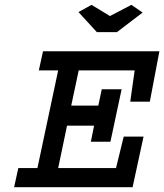

<svg xmlns="http://www.w3.org/2000/svg" viewBox="-20 -784 687 804"><path d="M160.2 -569.3H647.5L607.4 -358.4H525.4L543.9 -489.3H309.6L278.3 -341.8H391.6L406.2 -410.2H489.3L442.4 -190.4H360.4L374 -257.8H260.7L223.6 -80.1H465.8L498 -211.9H581.1L535.2 0H39.1L56.6 -80.1H136.7L223.6 -489.3H142.6ZM469.7 -649.4H385.7L308.6 -733.4L363.3 -763.7L440.4 -716.8L530.3 -763.7L577.1 -731.4Z"/></svg>

Font: Thabit-Bold-Oblique
Style: Bold Oblique
Weight: 700
Designer: Regenerated by Nadim Shaikli
Foundry: MAK Alagha
Version: 0.01